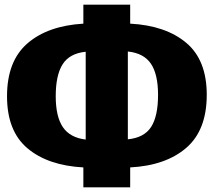

<svg xmlns="http://www.w3.org/2000/svg" viewBox="-20 -756 913 820"><path d="M536 -41V44H336V-41Q185 -49 97.5 -122.5Q10 -196 10 -345Q10 -495 97 -570.5Q184 -646 336 -655V-736H536V-655Q687 -647 775 -573.5Q863 -500 863 -351Q863 -200 775.5 -124.5Q688 -49 536 -41ZM655 -351Q655 -439 624.5 -484Q594 -529 526 -536V-161Q596 -168 625.5 -214Q655 -260 655 -351ZM346 -160V-535Q277 -528 247.5 -481.5Q218 -435 218 -345Q218 -258 248.5 -213Q279 -168 346 -160Z"/></svg>

Font: FiraGO Heavy
Style: Regular
Weight: 900
Designer: bBox Type
Foundry: bBox Type GmbH
Version: Version 1.001